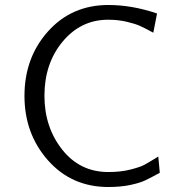

<svg xmlns="http://www.w3.org/2000/svg" viewBox="-20 -731 714 769"><path d="M78 -347Q78 -500 172.5 -605.5Q267 -711 414 -711Q509 -711 609 -677L594 -600Q559 -619 540 -627.5Q521 -636 487 -644Q453 -652 413 -652Q304 -652 231 -564.5Q158 -477 158 -347Q158 -222 229 -132Q300 -42 414 -42Q464 -42 503 -52Q542 -62 558.5 -71Q575 -80 614 -104L620 -39Q582 -18 560.5 -8Q539 2 501 10Q463 18 414 18Q267 18 172.5 -88.5Q78 -195 78 -347Z"/></svg>

Font: Coval
Style: ExtraLight
Weight: 250
Foundry: Context Ltd
Version: Version 001.000